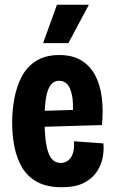

<svg xmlns="http://www.w3.org/2000/svg" viewBox="-20 -773 483 806"><path d="M239 13Q178 13 137.5 -8.5Q97 -30 74 -68Q51 -106 41 -155Q31 -204 31 -258Q31 -310 40.5 -360.5Q50 -411 71.5 -452Q93 -493 132 -517.5Q171 -542 229 -542Q285 -542 322 -519Q359 -496 380 -456Q401 -416 407.5 -362Q414 -308 408 -248L137 -240V-307L303 -312L285 -285Q289 -342 282 -374.5Q275 -407 261.5 -420.5Q248 -434 228 -434Q206 -434 192.5 -416Q179 -398 173 -361.5Q167 -325 167 -268Q167 -181 182 -135Q197 -89 235 -89Q248 -89 258.5 -94.5Q269 -100 277 -111Q285 -122 288.5 -139.5Q292 -157 291 -180L414 -171Q417 -144 411 -112Q405 -80 386 -51.5Q367 -23 331.5 -5Q296 13 239 13ZM267 -592H161L219 -753H353Z"/></svg>

Font: Bricolage Grotesque Condensed
Style: Bold
Weight: 700
Width: 3
Designer: Mathieu Triay
Foundry: Atelier Triay
Version: Version 1.001;gftools[0.9.33.dev8+g029e19f]